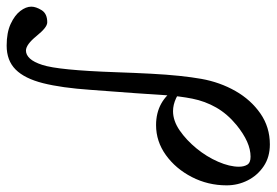

<svg xmlns="http://www.w3.org/2000/svg" viewBox="-310 -309 831 577"><g transform="rotate(90 105.5 -20.5)"><path d="M-46 375Q-85 375 -111 363Q-137 351 -150 334Q-163 317 -163 301Q-163 287 -152.5 270Q-142 253 -116 253Q-108 253 -98 261Q-88 269 -75 285Q-62 301 -51 309Q-40 317 -31 317Q-18 317 -7 305Q4 293 12 268Q20 244 25.5 188.5Q31 133 34 47Q36 -11 38.5 -58.5Q41 -106 45 -144Q49 -182 54 -210Q64 -266 90.5 -312.5Q117 -359 158 -387.5Q199 -416 251 -416Q289 -416 316.5 -397.5Q344 -379 359 -349.5Q374 -320 374 -286Q374 -230 349 -181.5Q324 -133 283 -103.5Q242 -74 193 -74Q120 -74 81 -136L73 -160Q93 -143 112.5 -134Q132 -125 151 -125Q180 -125 209 -145Q238 -165 263 -195.5Q288 -226 303 -260.5Q318 -295 318 -323Q318 -338 312 -348Q306 -358 288 -358Q266 -358 242.5 -347.5Q219 -337 193 -316Q159 -288 140 -254.5Q121 -221 113.5 -183Q106 -145 103 -101Q101 -67 97 -11.5Q93 44 87 123Q81 210 67 265.5Q53 321 26 348Q-1 375 -46 375Z"/></g></svg>

Font: Junicode VF
Style: Italic
Weight: 400
Italic angle: -11°
Designer: Peter S. Baker
Version: Version 2.209